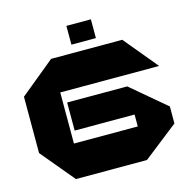

<svg xmlns="http://www.w3.org/2000/svg" viewBox="-125 -1013 1127 1136"><g transform="rotate(-15 439.0 -445.0)"><path d="M244 -519V-725H679L849 -520V-519ZM201 0 30 -205V-206H635V0ZM30 -206V-550L243 -725H244V-206ZM268 -279V-451H635V-279ZM635 0V-451H636L849 -271V-167L636 0ZM381 -775V-890H531V-775Z"/></g></svg>

Font: Foldit ExtraBold
Style: Regular
Weight: 800
Version: Version 1.003